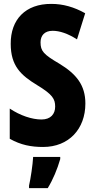

<svg xmlns="http://www.w3.org/2000/svg" viewBox="-20 -744 485 985"><path d="M418 -213C418 -307 372 -364 285 -417C203 -465 188 -482 188 -527C188 -561 208 -586 250 -586C286 -586 328 -572 375 -542L417 -676C360 -708 303 -724 244 -724C110 -725 34 -643 35 -519C35 -406 87 -358 171 -307C250 -259 263 -236 263 -197C263 -159 240 -131 193 -131C144 -131 84 -151 30 -187V-32C87 0 140 10 201 10C333 10 418 -82 418 -213ZM289 72V61H150C148 101 137 174 129 208V221H225C252 177 274 124 289 72Z"/></svg>

Font: Noto Sans Arabic UI XCn XBd
Style: Regular
Weight: 800
Width: 2
Designer: Monotype Design Team, Nadine Chahine and Nizar Qandah
Foundry: Monotype Imaging Inc.
Version: Version 2.010